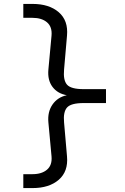

<svg xmlns="http://www.w3.org/2000/svg" viewBox="-20 -850 640 980"><path d="M99 110V39H146Q193 39 220 16Q247 -7 243 -52L227 -225Q222 -279 248 -316.5Q274 -354 321 -364Q274 -372 248 -406.5Q222 -441 227 -495L243 -668Q247 -713 220 -736Q193 -759 146 -759H99V-830H146Q231 -830 280 -787.5Q329 -745 322 -668L307 -495Q302 -441 322 -418Q342 -395 407 -395H521V-324H407Q342 -324 322 -301Q302 -278 307 -225L322 -52Q329 25 280 67.5Q231 110 146 110Z"/></svg>

Font: Tiny Light
Style: Regular
Weight: 300
Monospace: yes
Designer: Philipp Nurullin, Konstantin Bulenkov
Foundry: JetBrains
Version: Version 2.251; ttfautohint (v1.8.4.7-5d5b)